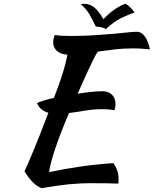

<svg xmlns="http://www.w3.org/2000/svg" viewBox="-20 -903 804 1004"><path d="M514 -426Q547 -426 565.5 -408Q584 -390 584 -358Q584 -350 582.5 -341.5Q581 -333 579 -327Q566 -329 550 -330.5Q534 -332 512 -332Q469 -332 425 -324.5Q381 -317 341 -312Q318 -259 299 -209.5Q280 -160 266.5 -119Q253 -78 245.5 -48Q238 -18 237 -3Q318 -20 400.5 -32Q483 -44 574 -50Q585 -33 592.5 -13Q600 7 600 30Q600 36 600 43Q600 50 598 57Q570 56 539 55.5Q508 55 458 55Q425 55 395.5 56.5Q366 58 336 61Q306 64 272.5 69Q239 74 197 81Q151 63 108 -7Q125 -43 155.5 -116.5Q186 -190 233 -313Q188 -327 174 -363Q179 -368 203 -375.5Q227 -383 262 -391Q277 -430 287.5 -459Q298 -488 306 -513.5Q314 -539 320.5 -563.5Q327 -588 333 -617Q298 -619 278 -636.5Q258 -654 258 -682Q258 -690 260.5 -701Q263 -712 266 -720Q286 -717 304.5 -716Q323 -715 353 -715Q416 -715 471 -718.5Q526 -722 570.5 -726Q615 -730 647 -733.5Q679 -737 696 -737Q719 -737 737 -713Q755 -689 764 -645Q733 -648 713.5 -649Q694 -650 679 -650Q624 -650 578.5 -644.5Q533 -639 491 -633Q485 -624 477.5 -610Q470 -596 458 -571Q446 -546 428.5 -508Q411 -470 386 -413Q424 -419 457.5 -422.5Q491 -426 514 -426ZM534 -751Q519 -759 505 -761.5Q491 -764 481 -764Q470 -786 462 -802Q454 -818 446 -831Q438 -844 428 -855.5Q418 -867 403 -881Q411 -883 414 -883Q417 -883 420 -883Q449 -883 471.5 -865.5Q494 -848 521 -803Q551 -835 582 -855.5Q613 -876 635 -883Q652 -879 684 -838Q652 -827 613.5 -808.5Q575 -790 534 -751Z"/></svg>

Font: Sweet Mavka Script
Style: Regular
Weight: 500
Designer: Pablo Impallari/Anastassiya Vishnevskaya
Foundry: Pablo Impallari/ Anastassiya Vishnevskaya
Version: Version 2.0/www.impallari.com/   behance.net/sweetcherry